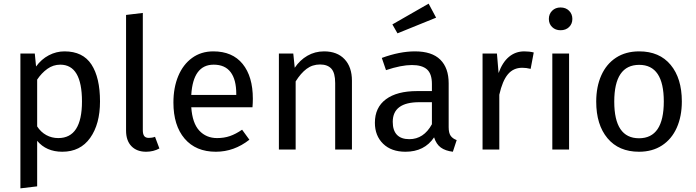

<svg xmlns="http://www.w3.org/2000/svg" viewBox="-20 -821 3820 1054"><path d="M529 -264Q529 -140 475 -64Q421 12 322 12Q234 12 184 -48V202L92 213V-527H171L178 -456Q207 -496 248 -517.5Q289 -539 334 -539Q435 -539 482 -467Q529 -395 529 -264ZM430 -264Q430 -466 311 -466Q272 -466 240 -443Q208 -420 184 -384V-127Q204 -96 234 -79.5Q264 -63 300 -63Q430 -63 430 -264Z M672 -104V-739L764 -750V-106Q764 -85 771.5 -74.5Q779 -64 797 -64Q816 -64 831 -70L855 -6Q822 12 782 12Q731 12 701.5 -18.5Q672 -49 672 -104Z M1366 -232H1030Q1036 -145 1074 -104Q1112 -63 1172 -63Q1210 -63 1242 -74Q1274 -85 1309 -109L1349 -54Q1265 12 1165 12Q1055 12 993.5 -60Q932 -132 932 -258Q932 -340 958.5 -403.5Q985 -467 1034.5 -503Q1084 -539 1151 -539Q1256 -539 1312 -470Q1368 -401 1368 -279Q1368 -256 1366 -232ZM1277 -306Q1277 -384 1246 -425Q1215 -466 1153 -466Q1040 -466 1030 -300H1277Z M1912 -378V0H1820V-365Q1820 -421 1799 -444Q1778 -467 1737 -467Q1695 -467 1663 -443Q1631 -419 1603 -374V0H1511V-527H1590L1598 -449Q1626 -491 1667.5 -515Q1709 -539 1759 -539Q1831 -539 1871.5 -496Q1912 -453 1912 -378Z M2487 -52 2466 12Q2425 7 2400 -11Q2375 -29 2363 -67Q2310 12 2206 12Q2128 12 2083 -32Q2038 -76 2038 -147Q2038 -231 2098.5 -276Q2159 -321 2270 -321H2351V-360Q2351 -416 2324 -440Q2297 -464 2241 -464Q2183 -464 2099 -436L2076 -503Q2174 -539 2258 -539Q2351 -539 2397 -493.5Q2443 -448 2443 -364V-123Q2443 -91 2454 -75.5Q2465 -60 2487 -52ZM2351 -139V-260H2282Q2136 -260 2136 -152Q2136 -105 2159 -81Q2182 -57 2227 -57Q2306 -57 2351 -139ZM2374 -724 2162 -638 2134 -687 2333 -801Z M2910 -533 2893 -443Q2869 -449 2847 -449Q2798 -449 2768 -413Q2738 -377 2721 -301V0H2629V-527H2708L2717 -420Q2738 -479 2774 -509Q2810 -539 2858 -539Q2886 -539 2910 -533Z M3122 -717Q3122 -690 3104 -672.5Q3086 -655 3057 -655Q3029 -655 3011 -672.5Q2993 -690 2993 -717Q2993 -744 3011 -762Q3029 -780 3057 -780Q3086 -780 3104 -762Q3122 -744 3122 -717ZM3104 0H3012V-527H3104Z M3723 -264Q3723 -182 3695 -119.5Q3667 -57 3614 -22.5Q3561 12 3488 12Q3377 12 3315 -62Q3253 -136 3253 -263Q3253 -345 3281 -407.5Q3309 -470 3362 -504.5Q3415 -539 3489 -539Q3600 -539 3661.5 -465Q3723 -391 3723 -264ZM3352 -263Q3352 -62 3488 -62Q3624 -62 3624 -264Q3624 -465 3489 -465Q3352 -465 3352 -263Z"/></svg>

Font: Fira Sans
Style: Regular
Weight: 400
Designer: bBox Type GmbH & Carrois Corporate GbR & Edenspiekermann AG
Foundry: bBox Type GmbH & Carrois Corporate GbR & Edenspiekermann AG
Version: Version 4.301